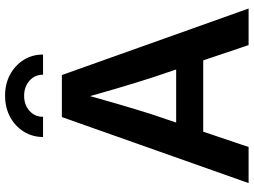

<svg xmlns="http://www.w3.org/2000/svg" viewBox="-140 -848 989 748"><g transform="rotate(-90 354.0 -474.5)"><path d="M14.2 0 271.5 -727.5H435.1L694.3 0H551.8L423.8 -380.4Q404.8 -439.9 383.8 -510.7Q362.8 -581.5 336.9 -675.3H369.1Q343.3 -581.1 322.5 -510.3Q301.8 -439.5 283.2 -380.4L154.8 0ZM165.5 -176.8V-282.2H543V-176.8ZM354.5 -948.7Q401.4 -948.7 437.5 -929Q473.6 -909.2 494.4 -875.7Q515.1 -842.3 515.1 -800.8H436.5Q436.5 -833 412.8 -853.8Q389.2 -874.5 354.5 -874.5Q319.3 -874.5 295.9 -853.8Q272.5 -833 272.5 -800.8H193.8Q193.8 -842.3 214.6 -875.7Q235.4 -909.2 271.7 -929Q308.1 -948.7 354.5 -948.7Z"/></g></svg>

Font: Inter 24pt SemiBold
Style: Regular
Weight: 600
Designer: Rasmus Andersson
Foundry: rsms
Version: Version 4.001;git-66647c0bb